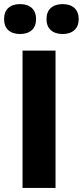

<svg xmlns="http://www.w3.org/2000/svg" viewBox="-46 -917 404 937"><path d="M64 -670V0H225V-670ZM-26 -822C-26 -779 1 -751 52 -751C102 -751 130 -779 130 -822V-825C130 -869 102 -897 52 -897C1 -897 -26 -869 -26 -825ZM181 -822C181 -779 209 -751 260 -751C309 -751 338 -779 338 -822V-825C338 -869 310 -897 260 -897C209 -897 181 -869 181 -825Z"/></svg>

Font: LT Wave Text Black
Style: Regular
Weight: 900
Designer: Daniel Lyons
Version: Version 2.5 (Glyphs App)